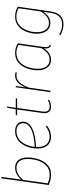

<svg xmlns="http://www.w3.org/2000/svg" viewBox="935 -1711 973 2883"><g transform="rotate(-90 1421.5 -269.5)"><path d="M498 -339Q498 -261 473 -181Q448 -101 391 -45.5Q334 10 245 10Q202 10 166.5 2.5Q131 -5 85 -24L185 -733L207 -736L166 -436Q245 -529 345 -529Q419 -529 458.5 -480.5Q498 -432 498 -339ZM161 -408 110 -39Q143 -25 173.5 -18Q204 -11 244 -11Q327 -11 379 -64Q431 -117 453.5 -192.5Q476 -268 476 -339Q476 -422 442.5 -465.5Q409 -509 345 -509Q290 -509 247.5 -483.5Q205 -458 161 -408Z M655 -214V-196Q655 -104 696 -57.5Q737 -11 809 -11Q854 -11 888.5 -24.5Q923 -38 964 -67L976 -51Q935 -20 895.5 -5Q856 10 809 10Q726 10 679.5 -43Q633 -96 633 -195Q633 -271 661 -348Q689 -425 748 -477Q807 -529 893 -529Q958 -529 997 -497Q1036 -465 1036 -411Q1036 -323 939 -274Q842 -225 655 -214ZM657 -234Q1013 -255 1013 -410Q1013 -456 981.5 -482.5Q950 -509 893 -509Q821 -509 770 -468Q719 -427 691.5 -364.5Q664 -302 657 -234Z M1188 -118Q1186 -98 1186 -89Q1186 -10 1263 -10Q1308 -10 1358 -37L1366 -20Q1313 10 1261 10Q1215 10 1189.5 -15.5Q1164 -41 1164 -89Q1164 -97 1166 -117L1219 -499H1134L1136 -519H1222L1246 -650L1263 -652L1244 -519H1388L1382 -499H1242Z M1779 -522 1773 -503Q1753 -509 1731 -509Q1671 -509 1628.5 -464.5Q1586 -420 1547 -324L1501 0H1479L1553 -519H1572L1551 -371Q1583 -451 1626 -490Q1669 -529 1731 -529Q1753 -529 1779 -522Z M2213 -488 2159 -112Q2155 -80 2155 -68Q2155 -45 2163 -30Q2171 -15 2191 -7L2184 10Q2159 0 2147 -18.5Q2135 -37 2135 -68Q2135 -75 2137 -97Q2106 -47 2062 -18.5Q2018 10 1968 10Q1893 10 1850.5 -43.5Q1808 -97 1808 -190Q1808 -268 1834.5 -346Q1861 -424 1919.5 -476.5Q1978 -529 2068 -529Q2112 -529 2146 -518.5Q2180 -508 2213 -488ZM1830 -191Q1830 -106 1866 -58.5Q1902 -11 1968 -11Q2070 -11 2140 -135L2189 -477Q2136 -510 2068 -510Q1986 -510 1932.5 -460Q1879 -410 1854.5 -336.5Q1830 -263 1830 -191Z M2762 -488 2691 5Q2663 197 2498 197Q2414 197 2334 150L2343 133Q2380 154 2416.5 165.5Q2453 177 2498 177Q2565 177 2610.5 137Q2656 97 2669 7L2686 -108Q2655 -57 2611 -28.5Q2567 0 2517 0Q2442 0 2399.5 -55Q2357 -110 2357 -203Q2357 -277 2383.5 -352Q2410 -427 2468 -478Q2526 -529 2614 -529Q2661 -529 2694.5 -518.5Q2728 -508 2762 -488ZM2380 -201Q2380 -118 2416 -69.5Q2452 -21 2517 -21Q2620 -21 2691 -144L2739 -477Q2686 -510 2614 -510Q2533 -510 2480.5 -461.5Q2428 -413 2403.5 -341.5Q2379 -270 2380 -201Z"/></g></svg>

Font: FiraGO Thin
Style: Italic
Weight: 100
Italic angle: -8°
Designer: bBox Type GmbH
Foundry: bBox Type GmbH
Version: Version 1.001